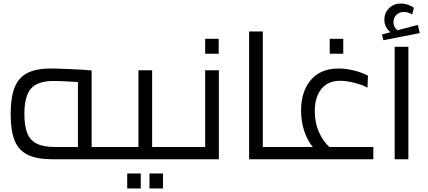

<svg xmlns="http://www.w3.org/2000/svg" viewBox="-20 -895 2405 1079"><path d="M609 -69V0H276Q187 0 136 -25Q85 -50 62.5 -104.5Q40 -159 40 -253Q40 -346 61.5 -402Q83 -458 132.5 -484Q182 -510 266 -510Q303 -510 379.5 -506.5Q456 -503 495 -499V-69ZM289 -69H418V-434Q330 -440 282 -440Q191 -440 154 -397Q117 -354 117 -255Q117 -186 133.5 -146Q150 -106 187 -87.5Q224 -69 289 -69Z M609 0ZM984 -69V0H609V-69H758V-500H835V-69ZM695 80H771V164H695ZM820 80H896V164H820Z M984 0ZM1210 -500V0H984V-69H1133V-500ZM1133 -677H1209V-593H1133Z M1551 -69V0H1380V-718H1457V-69Z M1551 0ZM2078 -69V0H1551V-69H1738Q1710 -101 1691 -155Q1672 -209 1672 -275Q1672 -380 1726.5 -445Q1781 -510 1883 -510Q1922 -510 1966.5 -499.5Q2011 -489 2048 -470L2045 -402Q2030 -413 1981 -427Q1932 -441 1892 -441Q1823 -441 1786 -395Q1749 -349 1749 -270Q1749 -205 1772.5 -152.5Q1796 -100 1831 -69ZM1833 -677H1909V-593H1833Z M2126 0ZM2198 -632H2275V0H2198ZM2339 -709 2135 -669 2126 -701 2174 -714Q2140 -742 2140 -785Q2140 -822 2166 -848.5Q2192 -875 2233 -875Q2256 -875 2276 -867Q2296 -859 2306 -851L2296 -813Q2290 -818 2277.5 -823Q2265 -828 2250 -828Q2224 -828 2207.5 -811Q2191 -794 2191 -771Q2191 -742 2214 -725L2328 -755Z"/></svg>

Font: Cairo
Style: Regular
Weight: 400
Designer: Mohamed Gaber, the designers of Titillium
Foundry: Kief Type Foundry
Version: Version 2.009; ttfautohint (v1.5.33-1714) -l 8 -r 50 -G 200 